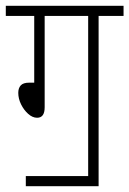

<svg xmlns="http://www.w3.org/2000/svg" viewBox="-20 -642 446 662"><path d="M69 -35H284V-587H134V-272Q134 -236 108 -236Q92 -236 77 -249.5Q62 -263 52.5 -282.5Q43 -302 43 -322Q43 -338 51.5 -347.5Q60 -357 81 -357H98V-587H0V-622H406V-587H320V0H69Z"/></svg>

Font: Noto Sans Devanagari ExtraCondensed ExtraLight
Style: Regular
Weight: 200
Width: 2
Designer: Jelle Bosma - Monotype Design Team
Foundry: Monotype Imaging Inc.
Version: Version 2.004; ttfautohint (v1.8.4.7-5d5b)